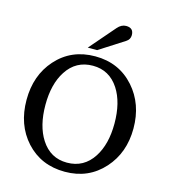

<svg xmlns="http://www.w3.org/2000/svg" viewBox="-132 -1012 999 1132"><g transform="rotate(15 368.0 -446.0)"><path d="M543 -863.8Q543 -837.9 520 -823.2L368.2 -726.1H311L444.8 -880.9Q468.3 -908.2 497.1 -908.2Q543 -908.2 543 -863.8ZM694.8 -335Q694.8 -186.5 605.5 -86.9Q513.2 16.1 369.1 16.1Q223.6 16.1 131.8 -84.5Q42 -183.6 42 -335.9Q42 -485.8 130.4 -585Q222.2 -688 368.2 -688Q513.7 -688 606 -584Q694.8 -483.9 694.8 -335ZM579.1 -334Q579.1 -462.9 526.9 -543.5Q469.7 -630.9 369.1 -630.9Q265.6 -630.9 209 -543Q157.2 -463.4 157.2 -335.9Q157.2 -208 209 -127.4Q265.6 -39.1 367.2 -39.1Q470.2 -39.1 527.3 -127.4Q579.1 -207.5 579.1 -334Z"/></g></svg>

Font: Ezra SIL
Style: Regular
Weight: 400
Designer: Development by SIL's NRSI team. OpenType tables by Ralph Hancock ( hancock@dircon.co.uk )
Foundry: SIL International, Version 2.51: 2007
Version: Version 2.51, 2007